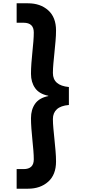

<svg xmlns="http://www.w3.org/2000/svg" viewBox="-20 -946 548 1165"><path d="M301 -224Q301 -198 304 -166Q307 -134 310.5 -99.5Q314 -65 317 -30.5Q320 4 320 34Q320 114 272.5 156.5Q225 199 150 199H81V80H123Q185 80 185 21Q185 -2 182.5 -33Q180 -64 176.5 -98Q173 -132 170.5 -166Q168 -200 168 -229Q168 -281 193 -316.5Q218 -352 273 -363V-365Q218 -376 193 -411.5Q168 -447 168 -498Q168 -528 170.5 -562Q173 -596 176.5 -629.5Q180 -663 182.5 -694Q185 -725 185 -749Q185 -808 123 -808H81V-926H150Q225 -926 272.5 -883.5Q320 -841 320 -761Q320 -731 317 -697Q314 -663 310.5 -628.5Q307 -594 304 -561.5Q301 -529 301 -503Q301 -427 398 -418V-309Q349 -305 325 -283Q301 -261 301 -224Z"/></svg>

Font: Poppins SemiBold
Style: Regular
Weight: 600
Designer: Ninad Kale (Devanagari), Jonny Pinhorn (Latin)
Foundry: Indian Type Foundry
Version: Version 3.002 2017